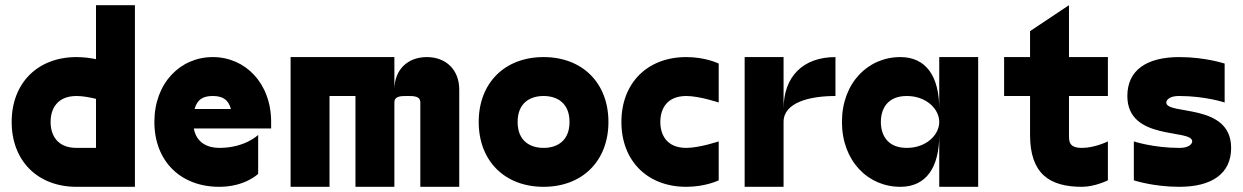

<svg xmlns="http://www.w3.org/2000/svg" viewBox="-20 -720 4790 740"><path d="M275 0H500V-700H350V-492C330 -496 304 -500 275 -500C125 -500 25 -400 25 -250C25 -100 125 0 275 0ZM175 -250C175 -300 200 -350 275 -350C298 -350 326 -345 350 -339V-150H275C200 -150 175 -200 175 -250Z M575 -250C575 -100 675 0 825 0C925 0 975 -50 975 -50V-200C975 -200 925 -150 825 -150C781 -150 737 -169 727 -225H1025V-250C1025 -400 925 -500 800 -500C675 -500 575 -400 575 -250ZM730 -300C740 -337 763 -350 800 -350C837 -350 860 -337 870 -300Z M1600 -325V0H1750V-375C1750 -450 1700 -500 1625 -500C1550 -500 1500 -450 1500 -375V-500H1100V0H1250V-350H1350V0H1500V-325C1500 -350 1525 -350 1550 -350C1575 -350 1600 -350 1600 -325Z M2075 0C2225 0 2325 -100 2325 -250C2325 -400 2225 -500 2075 -500C1925 -500 1825 -400 1825 -250C1825 -100 1925 0 2075 0ZM1975 -250C1975 -325 2025 -350 2075 -350C2125 -350 2175 -325 2175 -250C2175 -175 2125 -150 2075 -150C2025 -150 1975 -175 1975 -250Z M2625 -500C2475 -500 2375 -400 2375 -250C2375 -100 2475 0 2625 0C2700 0 2750 -25 2750 -25V-175C2750 -175 2675 -150 2625 -150C2550 -150 2525 -200 2525 -250C2525 -300 2550 -350 2625 -350C2675 -350 2750 -325 2750 -325V-475C2750 -475 2700 -500 2625 -500Z M2850 0H3000V-250C3000 -325 3100 -350 3200 -350V-500C3075 -500 3000 -425 3000 -300V-500H2850Z M3450 0C3550 0 3600 -75 3600 -200V0H3750V-500H3600V-300C3600 -425 3550 -500 3450 -500C3325 -500 3225 -400 3225 -250C3225 -100 3325 0 3450 0ZM3375 -250C3375 -300 3400 -350 3475 -350C3550 -350 3600 -300 3600 -250C3600 -200 3550 -150 3475 -150C3400 -150 3375 -200 3375 -250Z M4150 0C4200 0 4250 -25 4250 -25V-175C4250 -175 4200 -150 4150 -150C4100 -150 4100 -175 4100 -200V-350H4250V-500H4100V-700L3950 -600V-500H3850V-350H3950V-200C3950 -50 4025 0 4150 0Z M4525 0C4650 0 4725 -50 4725 -150C4725 -325 4475 -275 4475 -325C4475 -325 4475 -350 4525 -350C4625 -350 4700 -325 4700 -325V-475C4700 -475 4625 -500 4525 -500C4400 -500 4325 -450 4325 -350C4325 -175 4575 -225 4575 -175C4575 -175 4575 -150 4525 -150C4425 -150 4350 -175 4350 -175V-25C4350 -25 4425 0 4525 0Z"/></svg>

Font: LS-VG5000 Bold
Style: Regular
Weight: 400
Designer: Justin Bihan, 2021
Foundry: Justin Bihan, 2021
Version: Version 1.000;Glyphs 3.1.2 (3151)